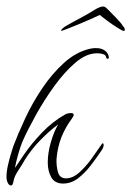

<svg xmlns="http://www.w3.org/2000/svg" viewBox="-23 -566 404 591"><path d="M12 5Q5 5 1 -3Q-3 -11 -3 -22Q-3 -38 1.5 -57.5Q6 -77 11 -93.5Q16 -110 18 -116Q32 -153 54 -200.5Q76 -248 106.5 -293.5Q137 -339 174 -372.5Q211 -406 254 -416Q259 -417 263.5 -417.5Q268 -418 272 -418Q288 -418 298 -411.5Q308 -405 311 -395Q311 -394 311.5 -393Q312 -392 312 -390Q312 -385 309 -385Q304 -385 303 -392Q302 -397 294 -399.5Q286 -402 276 -402Q243 -402 209.5 -373.5Q176 -345 144.5 -301.5Q113 -258 87.5 -212Q62 -166 46 -130Q45 -128 40.5 -115Q36 -102 31 -84Q26 -66 23 -49L50 -89Q73 -123 106 -157.5Q139 -192 178 -214Q182 -216 186.5 -217Q191 -218 195 -218Q204 -218 204 -212Q204 -210 199 -202Q178 -174 166 -143.5Q154 -113 151 -77Q150 -55 155.5 -36Q161 -17 180 -17Q201 -17 221.5 -35.5Q242 -54 259.5 -78.5Q277 -103 290 -122Q292 -125 293 -125Q296 -125 296 -119Q296 -113 291 -105Q275 -81 256.5 -57Q238 -33 217 -17Q196 -1 171 -1Q146 -1 135 -20Q124 -39 124 -66Q124 -95 133.5 -128Q143 -161 156 -183Q130 -164 102 -135.5Q74 -107 54 -75Q47 -62 34 -42.5Q21 -23 19 -10Q16 5 12 5ZM165 -471Q165 -471 165 -473Q166 -475 171 -479.5Q176 -484 180 -486Q197 -496 223.5 -510Q250 -524 267 -535Q273 -539 281 -542.5Q289 -546 294 -546Q299 -546 302.5 -543Q306 -540 310 -536Q321 -525 335.5 -510Q350 -495 356 -485Q358 -484 360 -479.5Q362 -475 361 -473Q361 -471 357 -471Q354 -471 338 -481Q322 -491 306 -503Q290 -515 284 -520Q276 -516 258 -508Q240 -500 219.5 -491.5Q199 -483 183.5 -477Q168 -471 165 -471Z"/></svg>

Font: Waterfall
Style: Regular
Weight: 400
Designer: Robert E. Leuschke
Foundry: Robert E. Leuschke
Version: Version 1.010; ttfautohint (v1.8.3)